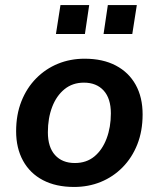

<svg xmlns="http://www.w3.org/2000/svg" viewBox="-20 -732 630 762"><path d="M274 10Q202 10 150.5 -17Q99 -44 71.5 -94Q44 -144 44 -211Q44 -277 65 -330Q86 -383 123.5 -421Q161 -459 210 -479Q259 -499 316 -499Q388 -499 439.5 -472Q491 -445 518.5 -395.5Q546 -346 546 -278Q546 -212 525 -159Q504 -106 466.5 -68Q429 -30 380 -10Q331 10 274 10ZM277 -85Q323 -85 354.5 -111Q386 -137 403 -182Q420 -227 420 -282Q420 -341 391.5 -372.5Q363 -404 313 -404Q268 -404 236 -378Q204 -352 187 -307.5Q170 -263 170 -207Q170 -148 198.5 -116.5Q227 -85 277 -85ZM391 -597 408 -712H523L505 -597ZM202 -597 220 -712H334L317 -597Z"/></svg>

Font: Nunito Sans 12pt
Style: Bold Italic
Weight: 700
Italic angle: -9°
Designer: Vernon Adams
Foundry: Vernon Adams
Version: Version 3.101;gftools[0.9.27]